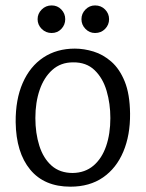

<svg xmlns="http://www.w3.org/2000/svg" viewBox="-20 -687 548 722"><path d="M261.5 -504.2Q295.7 -504.2 331.7 -493.2Q367.7 -482.2 398.6 -455.2Q429.6 -428.2 448.9 -380.8Q468.3 -333.4 469.1 -259.7Q469.9 -178.7 443.7 -116.6Q417.6 -54.5 367.4 -19.8Q317.1 15 244.8 15Q146.6 15 93.6 -49.1Q40.5 -113.3 38.9 -227.7Q38.2 -312.8 65.4 -375Q92.6 -437.2 142.9 -470.7Q193.3 -504.2 261.5 -504.2ZM254.4 -452.5Q208.4 -452.5 176.7 -424.1Q145.1 -395.8 129.1 -348.8Q113 -301.9 113 -243.1Q113 -186.3 127.9 -139Q142.8 -91.8 174 -64.1Q205.2 -36.5 253.6 -36.5Q299.7 -37.3 331.3 -64Q362.9 -90.8 379 -137.3Q395 -183.8 395 -243Q395 -297.1 380.9 -345.3Q366.8 -393.4 335.6 -423.3Q304.4 -453.3 254.4 -452.5ZM174.2 -562.9Q152.3 -562.9 136.8 -578.3Q121.4 -593.7 121.4 -614.8Q121.4 -635.9 136.8 -651.2Q152.3 -666.6 174.2 -666.6Q196.1 -666.6 210.7 -651.2Q225.3 -635.9 225.3 -614.8Q225.3 -593.7 210.7 -578.3Q196.1 -562.9 174.2 -562.9ZM337.4 -562.9Q316.5 -562.9 301.4 -578.3Q286.3 -593.7 286.3 -614.8Q286.3 -635.9 301.4 -651.2Q316.5 -666.6 337.4 -666.6Q360.2 -666.6 375.2 -651.2Q390.2 -635.9 390.2 -614.8Q390.2 -593.7 375.2 -578.3Q360.2 -562.9 337.4 -562.9Z"/></svg>

Font: Karma Variable Light
Style: Regular
Weight: 300
Designer: Joana Correia
Foundry: Indian Type Foundry
Version: Version 3.000